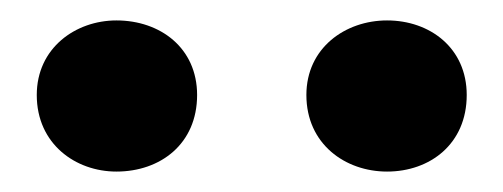

<svg xmlns="http://www.w3.org/2000/svg" viewBox="-20 -833 493 188"><path d="M359 -665C401 -665 437 -692 437 -740C437 -786 401 -813 359 -813C318 -813 280 -786 280 -740C280 -692 318 -665 359 -665ZM94 -665C137 -665 173 -692 173 -740C173 -786 137 -813 94 -813C54 -813 16 -786 16 -740C16 -692 54 -665 94 -665Z"/></svg>

Font: Noto Serif TC Black
Style: Regular
Weight: 900
Version: Version 1.001;PS 1.001;hotconv 16.6.54;makeotf.lib2.5.65590